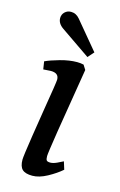

<svg xmlns="http://www.w3.org/2000/svg" viewBox="-107 -710 476 764"><g transform="rotate(15 131.5 -328.0)"><path d="M53 -45Q53 -59 66.5 -146.5Q80 -234 84 -257Q104 -377 104 -388Q104 -415 71 -415Q64 -415 40 -413L35 -445Q56 -455 93.5 -465.5Q131 -476 163 -476Q178 -476 190 -473L202 -454Q144 -106 144 -84Q144 -71 147.5 -66.5Q151 -62 163 -62Q174 -62 189.5 -69Q205 -76 214 -81L224 -49Q201 -29 168 -11Q135 7 107 7Q78 7 65.5 -5Q53 -17 53 -45ZM52 -628Q52 -643 62.5 -653Q73 -663 88 -663Q109 -663 124 -645L219 -531L197 -506L75 -590Q52 -606 52 -628Z"/></g></svg>

Font: Caladea
Style: Italic
Weight: 400
Italic angle: -9°
Designer: Carolina Giovagnoli and Andres Torresi
Foundry: Carolina Giovagnoli & Andres Torresi
Version: Version 1.001